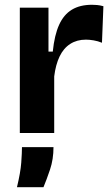

<svg xmlns="http://www.w3.org/2000/svg" viewBox="-20 -557 468 804"><path d="M63 0V-257V-525H183V-341H201Q208 -410 227.5 -453Q247 -496 281 -516.5Q315 -537 365 -537Q375 -537 386.5 -536Q398 -535 413 -531L407 -378Q390 -385 372 -388Q354 -391 340 -391Q302 -391 274 -373Q246 -355 229.5 -320.5Q213 -286 207 -237V0ZM51 227Q66 165 69 124Q72 83 72 59H204Q204 110 189.5 153Q175 196 162 227Z"/></svg>

Font: Bricolage Grotesque 24pt
Style: Bold
Weight: 700
Designer: Mathieu Triay
Foundry: Atelier Triay
Version: Version 1.001;gftools[0.9.33.dev8+g029e19f]